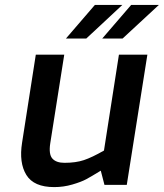

<svg xmlns="http://www.w3.org/2000/svg" viewBox="-20 -754 668 783"><path d="M397 -597 515 -734H628L480 -597ZM249 -597 367 -734H479L332 -597ZM70 -172 126 -531H242L185 -170Q178 -125 193.5 -107.5Q209 -90 243 -90Q289 -90 322 -101Q355 -112 404 -140L465 -531H581L497 0H406L391 -58Q352 -34 331.5 -23Q311 -12 275 -1.5Q239 9 201 9Q118 9 87.5 -40.5Q57 -90 70 -172Z"/></svg>

Font: Exo
Style: Demi Bold Italic
Weight: 600
Designer: Natanael Gama
Version: Version 1